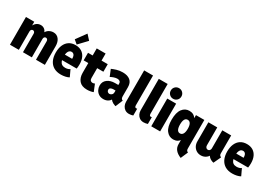

<svg xmlns="http://www.w3.org/2000/svg" viewBox="22 -1909 4511 3219"><g transform="rotate(30 2277.5 -300.0)"><path d="M39.1 0V-537.1H199.2V-467.8H221.7L185.5 -420.9Q196.8 -476.6 234.6 -510.7Q272.5 -544.9 325.2 -544.9Q367.7 -544.9 398.7 -519.5Q429.7 -494.1 437.5 -452.1L425.8 -469.7H439.5L425.8 -452.1Q443.4 -496.1 483.4 -520.5Q523.4 -544.9 570.3 -544.9Q636.2 -544.9 675.5 -494.4Q714.8 -443.8 714.8 -360.4V0H543V-357.4Q543 -377.9 532.2 -391.1Q521.5 -404.3 502.9 -404.3Q484.9 -404.3 473.9 -391.1Q462.9 -377.9 462.9 -357.4V0H291V-357.4Q291 -377.9 280.3 -391.1Q269.5 -404.3 251 -404.3Q232.9 -404.3 221.9 -391.1Q210.9 -377.9 210.9 -357.4V0Z M1025.4 7.8Q944.3 7.8 887.2 -25.4Q830.1 -58.6 799.8 -121.3Q769.5 -184.1 769.5 -272.5Q769.5 -355.5 796.4 -416.7Q823.2 -478 874.3 -511.5Q925.3 -544.9 998 -544.9Q1065.9 -544.9 1114.5 -515.4Q1163.1 -485.8 1189 -430.4Q1214.8 -375 1214.8 -297.9Q1214.8 -272.9 1212.9 -249.3Q1210.9 -225.6 1208 -212.9H906.2V-316.4H1060.5Q1060.5 -367.2 1043 -390.6Q1025.4 -414.1 995.1 -414.1Q968.8 -414.1 951.4 -397Q934.1 -379.9 925.5 -349.1Q917 -318.4 917 -277.3Q917 -228.5 929.4 -195.1Q941.9 -161.6 967.3 -144.3Q992.7 -127 1032.2 -127Q1061.5 -127 1086.7 -135.3Q1111.8 -143.6 1122.1 -154.3L1181.6 -27.3Q1155.3 -11.2 1112.8 -1.7Q1070.3 7.8 1025.4 7.8ZM1005.9 -561.5 934.6 -622.1 1072.3 -811.5 1156.2 -719.7Z M1532.2 7.8Q1428.2 7.8 1379.2 -50.3Q1330.1 -108.4 1330.1 -199.2V-673.8H1502V-199.2Q1502 -168 1517.3 -152.8Q1532.7 -137.7 1556.6 -137.7Q1567.9 -137.7 1578.6 -140.9Q1589.4 -144 1598.6 -148.4L1653.3 -13.7Q1629.9 -3.4 1597.2 2.2Q1564.5 7.8 1532.2 7.8ZM1240.2 -390.6V-537.1H1622.1V-390.6Z M1848.6 7.8Q1795.9 7.8 1758.8 -16.4Q1721.7 -40.5 1702.1 -79.1Q1682.6 -117.7 1682.6 -161.1Q1682.6 -236.8 1740 -280.5Q1797.4 -324.2 1888.7 -324.2H1972.7V-219.7H1914.1Q1887.2 -219.7 1865 -208Q1842.8 -196.3 1842.8 -169.9Q1842.8 -146 1858.9 -132.6Q1875 -119.1 1892.6 -119.1Q1904.3 -119.1 1919.2 -125.5Q1934.1 -131.8 1945.1 -146.2Q1956.1 -160.6 1956.1 -185.5V-254.9L1950.2 -274.4V-352.5Q1950.2 -379.9 1931.9 -393.6Q1913.6 -407.2 1885.7 -407.2Q1856 -407.2 1819.1 -395Q1782.2 -382.8 1757.8 -367.2L1705.1 -495.1Q1740.2 -511.2 1793.7 -528.1Q1847.2 -544.9 1912.1 -544.9Q2003.9 -544.9 2056.2 -502.2Q2108.4 -459.5 2108.4 -373V-194.3Q2108.4 -173.3 2115.5 -157.7Q2122.6 -142.1 2134.8 -137.7L2145.5 -133.8L2086.9 7.8L2068.4 2Q2028.8 -10.7 2000.5 -35.9Q1972.2 -61 1966.8 -88.9L2008.8 -58.6H1932.6L1984.4 -70.3Q1973.6 -39.1 1936.8 -15.6Q1899.9 7.8 1848.6 7.8Z M2344.7 7.8Q2299.3 7.8 2267.8 -13.7Q2236.3 -35.2 2219.7 -69.6Q2203.1 -104 2203.1 -143.6V-752H2375V-172.9Q2375 -159.7 2378.7 -151.1Q2382.3 -142.6 2388.7 -138.2Q2395 -133.8 2403.3 -133.8Q2415 -133.8 2422.9 -137.7V-5.9Q2406.7 0 2386.5 3.9Q2366.2 7.8 2344.7 7.8Z M2627.9 7.8Q2582.5 7.8 2551 -13.7Q2519.5 -35.2 2502.9 -69.6Q2486.3 -104 2486.3 -143.6V-752H2658.2V-172.9Q2658.2 -159.7 2661.9 -151.1Q2665.5 -142.6 2671.9 -138.2Q2678.2 -133.8 2686.5 -133.8Q2698.2 -133.8 2706.1 -137.7V-5.9Q2689.9 0 2669.7 3.9Q2649.4 7.8 2627.9 7.8Z M2774.4 0V-537.1H2946.3V0ZM2860.4 -582Q2816.9 -582 2787.4 -611.6Q2757.8 -641.1 2757.8 -684.6Q2757.8 -728 2787.4 -757.6Q2816.9 -787.1 2860.4 -787.1Q2903.8 -787.1 2933.3 -757.6Q2962.9 -728 2962.9 -684.6Q2962.9 -641.1 2933.3 -611.6Q2903.8 -582 2860.4 -582Z M3466.8 212.9Q3394.5 184.1 3357.4 139.4Q3320.3 94.7 3320.3 30.3V-46.9H3295.9L3328.1 -85V-418L3316.4 -478.5H3330.1V-537.1H3492.2V13.7Q3492.2 43 3501 54.4Q3509.8 65.9 3527.3 73.2ZM3200.2 7.8Q3118.2 7.8 3066.4 -60.5Q3014.6 -128.9 3014.6 -268.6Q3014.6 -407.2 3066.7 -476.1Q3118.7 -544.9 3202.1 -544.9Q3291 -544.9 3333 -472.4Q3375 -399.9 3375 -271.5Q3375 -142.6 3332.3 -67.4Q3289.6 7.8 3200.2 7.8ZM3250 -136.7Q3286.6 -136.7 3306.4 -170.7Q3326.2 -204.6 3326.2 -269.5Q3326.2 -333.5 3306.9 -366.9Q3287.6 -400.4 3251 -400.4Q3213.9 -400.4 3195.3 -366.7Q3176.8 -333 3176.8 -268.6Q3176.8 -205.1 3194.8 -170.9Q3212.9 -136.7 3250 -136.7Z M3736.3 7.8Q3688 7.8 3650.6 -14.9Q3613.3 -37.6 3591.8 -77.4Q3570.3 -117.2 3570.3 -168.9V-537.1H3742.2V-190.4Q3742.2 -165 3756.3 -148.9Q3770.5 -132.8 3791 -132.8Q3805.7 -132.8 3816.7 -140.4Q3827.6 -147.9 3833.7 -160.9Q3839.8 -173.8 3839.8 -189.5V-537.1H4011.7V-193.4Q4011.7 -168.5 4019.3 -156Q4026.9 -143.6 4048.8 -133.8L3982.4 7.8Q3932.1 -3.4 3898.7 -32.2Q3865.2 -61 3864.3 -99.6L3896.5 -63.5H3836.9L3891.6 -107.4Q3877.9 -55.7 3834.7 -23.9Q3791.5 7.8 3736.3 7.8Z M4343.8 7.8Q4262.7 7.8 4205.6 -25.4Q4148.4 -58.6 4118.2 -121.3Q4087.9 -184.1 4087.9 -272.5Q4087.9 -355.5 4114.7 -416.7Q4141.6 -478 4192.6 -511.5Q4243.7 -544.9 4316.4 -544.9Q4384.3 -544.9 4432.9 -515.4Q4481.4 -485.8 4507.3 -430.4Q4533.2 -375 4533.2 -297.9Q4533.2 -272.9 4531.2 -249.3Q4529.3 -225.6 4526.4 -212.9H4224.6V-316.4H4378.9Q4378.9 -367.2 4361.3 -390.6Q4343.8 -414.1 4313.5 -414.1Q4287.1 -414.1 4269.8 -397Q4252.4 -379.9 4243.9 -349.1Q4235.4 -318.4 4235.4 -277.3Q4235.4 -228.5 4247.8 -195.1Q4260.3 -161.6 4285.6 -144.3Q4311 -127 4350.6 -127Q4379.9 -127 4405 -135.3Q4430.2 -143.6 4440.4 -154.3L4500 -27.3Q4473.6 -11.2 4431.2 -1.7Q4388.7 7.8 4343.8 7.8Z"/></g></svg>

Font: Reddit Sans Condensed Black
Style: Regular
Weight: 900
Designer: Stephen Hutchings
Foundry: Reddit
Version: Version 1.014